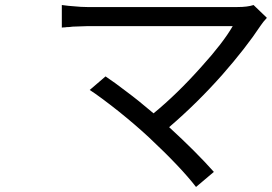

<svg xmlns="http://www.w3.org/2000/svg" viewBox="-20 -705 1082 764"><path d="M989 -685 1042 -634Q1026 -617 1017 -603Q958 -514 865 -408Q765 -295 653 -199Q760 -101 831 -21L760 39Q700 -39 572 -159Q518 -209 452 -262Q376 -322 337 -347L400 -401Q436 -377 484 -340Q530 -306 591 -254Q685 -331 782 -440Q868 -535 906 -601H327Q311 -601 269 -599Q265 -598 256.5 -597.5Q248 -597 244 -597Q241 -596 235 -596Q229 -596 226 -595V-685Q255 -681 274 -680Q303 -677 327 -677H925Q965 -677 989 -685Z"/></svg>

Font: Source Han Sans Regular
Style: Regular
Weight: 400
Designer: Ryoko NISHIZUKA  (kana & ideographs); Paul D. Hunt (Latin, Greek & Cyrillic); Wenlong ZHANG  (bopomofo); Sandoll Communi
Foundry: Adobe Systems Incorporated
Version: Version 1.00 January 18, 2024, initial release